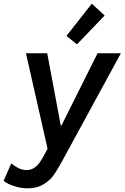

<svg xmlns="http://www.w3.org/2000/svg" viewBox="-69 -811 678 1045"><path d="M-49.3 173.3 -7.3 77.6Q7.3 91.8 29.8 103.3Q52.2 114.7 75.7 114.7Q99.6 114.7 118.2 101.8Q136.7 88.9 147.7 72.5Q158.7 56.2 171.4 33.2L189.9 -1.5L72.3 -521H188L261.7 -127.9H265.6L461.9 -521H588.9L266.6 70.8Q242.7 114.7 222.7 142.8Q202.6 170.9 167.5 192.4Q132.3 213.9 82 213.9Q54.2 213.9 27.1 207.3Q0 200.7 -20.3 191.2Q-40.5 181.6 -49.3 173.3ZM292.5 -615.2 430.7 -791 500.5 -726.6 350.1 -569.8Z"/></svg>

Font: Reddit Sans Fudge SmBold Italic
Style: Regular
Weight: 600
Italic angle: -11.25°
Designer: Stephen Hutchings
Version: Version 1.013